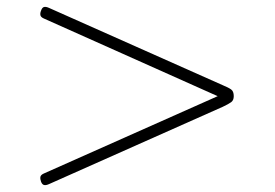

<svg xmlns="http://www.w3.org/2000/svg" viewBox="-20 -717 803 561"><path d="M123 -179Q114 -175 108.5 -176.5Q103 -178 100 -186Q97 -194 98 -200Q99 -206 108 -210L616 -436L108 -663Q99 -667 98 -673Q97 -679 100 -686Q103 -695 108.5 -696.5Q114 -698 123 -694L631 -468Q648 -461 655.5 -455.5Q663 -450 663 -436Q663 -424 655.5 -418.5Q648 -413 631 -405Z"/></svg>

Font: Playwrite BR Thin
Style: Regular
Weight: 250
Version: Version 1.003